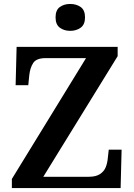

<svg xmlns="http://www.w3.org/2000/svg" viewBox="-20 -951 678 971"><path d="M40 0V-46L415 -657H210Q164 -657 148 -632.5Q132 -608 128 -570L123 -520H59L64 -714H575V-667L199 -57H429Q465 -57 485.5 -70.5Q506 -84 514.5 -105Q523 -126 525 -150L530 -194H595L590 0ZM335 -795Q304 -795 282.5 -811Q261 -827 261 -863Q261 -900 282.5 -915.5Q304 -931 335 -931Q366 -931 388 -915.5Q410 -900 410 -863Q410 -827 388 -811Q366 -795 335 -795Z"/></svg>

Font: Noto Serif Thai SemiBold
Style: Regular
Weight: 600
Designer: Monotype Design Team
Foundry: Monotype Imaging Inc.
Version: Version 2.001; ttfautohint (v1.8.4.7-5d5b)